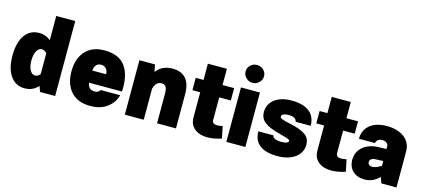

<svg xmlns="http://www.w3.org/2000/svg" viewBox="-61 -1348 4195 1891"><g transform="rotate(15 2037.0 -402.5)"><path d="M25.9 -276.9C25.9 -188.5 43.5 -119.6 78.6 -69.8C113.8 -20 162.6 4.9 224.6 4.9C277.8 4.9 323.7 -15.1 361.3 -55.7L380.9 0H535.2V-764.2H341.8V-517.6C308.1 -545.4 269 -559.6 224.6 -559.6C162.6 -559.6 113.8 -534.7 78.6 -484.9C43.5 -434.6 25.9 -365.2 25.9 -276.9ZM218.3 -277.3C218.3 -316.9 225.1 -349.1 238.3 -374C251.5 -398.9 269 -411.1 290 -411.1C308.1 -411.1 325.7 -401.9 341.8 -382.8V-170.9C326.2 -152.8 309.1 -143.6 290.5 -143.6C269.5 -143.6 252 -156.2 238.8 -181.2C225.1 -206.1 218.3 -237.8 218.3 -277.3Z M1159.7 -212.9C1166 -322.3 1147.9 -407.7 1104.5 -468.8C1061 -529.8 989.3 -560.1 890.1 -560.1C806.6 -560.1 742.2 -534.7 696.3 -483.9C650.4 -433.1 627.4 -364.3 627.4 -277.3C627.4 -189.9 650.4 -120.6 696.3 -70.3C742.2 -20 807.1 5.4 891.6 5.4C962.9 5.4 1021 -11.7 1065.4 -45.9C1109.9 -79.6 1138.7 -122.1 1151.9 -172.9H953.6C943.4 -152.8 923.8 -143.6 898.9 -143.6C854.5 -143.6 829.1 -166.5 823.7 -212.9ZM824.7 -336.9C824.7 -383.8 853 -415 892.6 -415C937 -415 963.9 -385.7 963.9 -336.9Z M1438.5 -317.4C1453.6 -366.7 1476.6 -392.1 1515.6 -392.1C1556.2 -392.1 1574.2 -366.2 1574.2 -306.2V0H1767.1V-350.6C1767.1 -487.8 1704.1 -560.1 1584.5 -560.1C1510.7 -560.1 1456.1 -533.7 1419.4 -481.4L1404.8 -555.2H1245.6V0H1438.5Z M2205.6 -141.1C2188 -137.2 2165.5 -133.8 2149.4 -133.8C2119.6 -133.8 2099.6 -146.5 2099.6 -175.3V-405.3H2217.8V-531.2H2099.6V-696.8H1905.8V-531.2H1826.2V-405.3H1905.8V-152.8C1905.8 -114.7 1914.1 -84 1931.2 -61C1964.8 -14.6 2023.9 5.4 2089.8 5.4C2138.2 5.4 2188 -6.3 2230.5 -20.5Z M2284.2 -720.2C2284.2 -694.8 2293.5 -673.3 2312 -655.3C2330.1 -637.2 2352.1 -627.9 2377.9 -627.9C2402.8 -627.9 2424.8 -637.2 2443.8 -655.3C2462.9 -673.3 2472.2 -694.8 2472.2 -720.2C2472.2 -745.6 2462.9 -767.1 2443.8 -784.2C2424.8 -801.3 2402.8 -810.1 2377.9 -810.1C2352.1 -810.1 2330.1 -801.3 2312 -784.2C2293.5 -767.1 2284.2 -745.6 2284.2 -720.2ZM2280.8 0H2474.6V-555.2H2280.8Z M2796.9 -560.1C2655.3 -560.1 2561.5 -489.3 2561.5 -380.9C2561.5 -337.9 2577.6 -303.7 2610.4 -277.8C2643.1 -252 2698.7 -229.5 2777.3 -210C2806.2 -202.6 2827.6 -196.3 2841.8 -191.9C2869.6 -182.6 2875.5 -177.2 2875.5 -167C2875.5 -150.9 2848.6 -140.1 2805.2 -140.1C2743.2 -140.1 2716.8 -154.3 2711.4 -182.1H2558.1C2558.1 -63.5 2637.7 5.4 2801.3 5.4C2950.7 5.4 3049.3 -67.4 3049.3 -175.8C3049.3 -259.3 2995.1 -301.3 2840.3 -335.4C2748 -356 2734.4 -361.8 2734.4 -381.8C2734.4 -401.4 2762.7 -415 2803.7 -415C2857.9 -415 2884.3 -398.4 2888.7 -367.7H3042C3042 -488.8 2961.4 -560.1 2796.9 -560.1Z M3468.8 -141.1C3451.2 -137.2 3428.7 -133.8 3412.6 -133.8C3382.8 -133.8 3362.8 -146.5 3362.8 -175.3V-405.3H3481V-531.2H3362.8V-696.8H3168.9V-531.2H3089.4V-405.3H3168.9V-152.8C3168.9 -114.7 3177.2 -84 3194.3 -61C3228 -14.6 3287.1 5.4 3353 5.4C3401.4 5.4 3451.2 -6.3 3493.7 -20.5Z M4015.6 -367.7C4015.6 -488.3 3915 -560.1 3770 -560.1C3695.3 -560.1 3637.2 -542.5 3596.2 -507.8C3554.7 -472.7 3534.2 -425.8 3534.2 -367.7H3697.3C3701.7 -395 3726.1 -415 3759.3 -415C3792.5 -415 3822.3 -399.4 3822.3 -367.7V-340.3L3739.3 -337.9C3611.3 -334 3523.9 -258.3 3523.9 -152.3C3523.9 -104 3539.1 -65.9 3568.8 -37.6C3598.6 -8.8 3639.2 5.4 3690.4 5.4C3746.6 5.4 3791 -12.7 3840.3 -60.1L3861.3 0H4015.6ZM3686.5 -172.4C3686.5 -196.3 3708.5 -213.4 3742.2 -214.8L3822.3 -217.8V-168.9C3786.6 -146 3756.3 -134.8 3731.4 -134.8C3703.6 -134.8 3686.5 -148.9 3686.5 -172.4Z"/></g></svg>

Font: Estedad Black
Style: Regular
Weight: 900
Designer: Amin Abedi
Version: Version 7.3